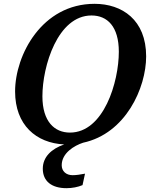

<svg xmlns="http://www.w3.org/2000/svg" viewBox="-20 -745 813 1005"><path d="M328 240C359 240 388 234 412 224L425 164C400 169 378 172 360 172C326 172 303 151 303 120C303 56 369 17 415 2C638 -46 745 -285 745 -450C745 -641 619 -725 475 -725C200 -725 59 -458 59 -266C59 -91 169 4 316 11C249 34 204 77 204 138C204 204 251 240 328 240ZM346 -51C266 -51 202 -108 202 -241C202 -399 282 -664 459 -664C542 -664 602 -606 602 -474C602 -316 523 -51 346 -51Z"/></svg>

Font: Noto Serif SemiBold
Style: Italic
Weight: 600
Italic angle: -12°
Designer: Monotype Design Team
Foundry: Monotype Imaging Inc.
Version: Version 2.014